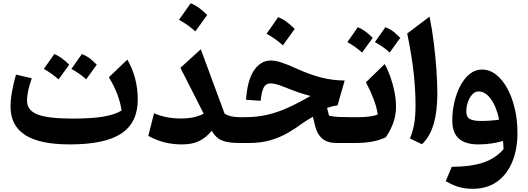

<svg xmlns="http://www.w3.org/2000/svg" viewBox="-20 -887 3275 1191"><path d="M734.4 -201.2Q718.8 -304.7 655.3 -407.7L770 -517.1Q834.5 -406.2 834.5 -269Q834.5 -127 733.2 -59.1Q631.8 8.8 412.6 8.8Q226.1 8.8 135.7 -49.6Q45.4 -107.9 45.4 -225.6Q45.4 -267.1 54 -315.9Q62.5 -364.7 79.1 -424.3L177.2 -401.4Q147.5 -318.4 147.5 -263.2Q147.5 -202.6 212.6 -177Q277.8 -151.4 430.7 -151.4Q547.4 -151.4 618.7 -163.1Q689.9 -174.8 734.4 -201.2ZM252 -459.5Q255.4 -463.9 316.9 -551.8Q359.4 -535.6 409.2 -485.8Q392.6 -462.4 376.2 -439.9Q359.9 -417.5 343.3 -394.5Q302.2 -431.2 252 -459.5ZM422.9 -459.5Q445.3 -490.2 487.8 -551.8Q523.4 -537.6 546.4 -517.1Q569.3 -496.6 580.1 -485.8Q563.5 -462.4 547.1 -439.9Q530.8 -417.5 514.2 -394.5Q482.9 -425.8 422.9 -459.5Z M1243.7 -181.6 1099.1 -466.3 1225.6 -581.5 1373.5 -181.2Q1408.2 -160.2 1466.3 -160.2H1466.8V0H1466.3Q1393.1 0 1355.2 -16.4Q1317.4 -32.7 1293.5 -75.7Q1259.3 -34.2 1216.8 -12.7Q1174.3 8.8 1109.9 8.8Q1050.8 8.8 1000.7 -3.9Q950.7 -16.6 899.9 -43.9L935.5 -184.6Q1009.8 -151.9 1102.5 -151.9Q1144 -151.9 1178.2 -158.9Q1212.4 -166 1243.7 -181.6ZM1162.6 -866.7Q1189.9 -856.4 1215.6 -837.4Q1241.2 -818.4 1265.1 -793.9Q1228.5 -742.7 1191.9 -692.4Q1169.4 -712.4 1144.3 -730.5Q1119.1 -748.5 1090.3 -764.2Q1108.9 -790.5 1127 -815.9Q1145 -841.3 1162.6 -866.7Z M1659.7 -511.7Q1687 -511.7 1725.8 -499.3Q1764.6 -486.8 1819.8 -461.4Q1900.9 -424.3 1973.4 -406Q2045.9 -387.7 2118.2 -387.7L2073.7 -232.9Q2057.6 -231.4 2041 -227.3Q2024.4 -223.1 2008.8 -217.8L2021 -169.4Q2049.8 -163.1 2079.3 -161.6Q2108.9 -160.2 2144 -160.2H2166V0H2067.9Q2010.3 0 1978.5 -27.6Q1946.8 -55.2 1935.5 -102.5L1920.9 -162.6Q1906.2 -154.3 1890.1 -144.5Q1874 -134.8 1858.4 -124Q1813.5 -90.3 1764.2 -62Q1714.8 -33.7 1656.5 -16.8Q1598.1 0 1525.9 0H1466.8Q1457 0 1452.1 -7.8Q1447.3 -15.6 1447.3 -36.6V-123.5Q1447.3 -144.5 1452.1 -152.3Q1457 -160.2 1466.8 -160.2H1500.5Q1573.7 -160.2 1637.5 -174.8Q1701.2 -189.5 1765.9 -218.8Q1830.6 -248 1906.2 -291.5Q1863.8 -302.7 1828.9 -314.9Q1793.9 -327.1 1749 -345.2Q1714.8 -358.9 1693.8 -364.3Q1672.9 -369.6 1658.2 -369.6Q1629.9 -369.6 1616.5 -345.5Q1603 -321.3 1596.7 -261.7L1506.3 -268.1Q1514.2 -389.2 1555.7 -450.4Q1597.2 -511.7 1659.7 -511.7ZM1705.6 -780.3Q1732.9 -770 1758.5 -751Q1784.2 -731.9 1808.1 -707.5Q1771.5 -656.2 1734.9 -606Q1712.4 -626 1687.3 -644Q1662.1 -662.1 1633.3 -677.7Q1651.9 -704.1 1669.9 -729.5Q1688 -754.9 1705.6 -780.3Z M2134.8 -626Q2138.2 -630.4 2199.7 -718.3Q2242.2 -702.1 2292 -652.3Q2275.4 -628.9 2259 -606.4Q2242.7 -584 2226.1 -561Q2185.1 -597.7 2134.8 -626ZM2305.7 -626Q2328.1 -656.7 2370.6 -718.3Q2406.2 -704.1 2429.2 -683.6Q2452.1 -663.1 2462.9 -652.3Q2446.3 -628.9 2429.9 -606.4Q2413.6 -584 2397 -561Q2365.7 -592.3 2305.7 -626ZM2166 0Q2156.2 0 2151.4 -7.8Q2146.5 -15.6 2146.5 -36.6V-123.5Q2146.5 -144.5 2151.4 -152.3Q2156.2 -160.2 2166 -160.2H2203.6Q2239.7 -160.2 2271.2 -164.1Q2302.7 -168 2323.2 -177.2Q2316.9 -221.7 2297.4 -272.9Q2277.8 -324.2 2250 -376.5L2366.2 -489.7Q2385.3 -456.5 2401.1 -411.9Q2417 -367.2 2426.8 -318.4Q2436.5 -269.5 2436.5 -223.6Q2436.5 -174.3 2420.4 -127.7Q2404.3 -81.1 2373 -35.2Q2331.5 -16.1 2285.4 -8.1Q2239.3 0 2181.2 0Z M2644.5 -783.7Q2660.2 -707 2670.9 -620.8Q2681.6 -534.7 2687.3 -452.6Q2692.9 -370.6 2692.9 -306.2Q2692.9 -198.2 2670.7 -119.9Q2648.4 -41.5 2597.7 7.8L2522.9 -28.3Q2540.5 -70.3 2549.1 -117.4Q2557.6 -164.6 2557.6 -235.4Q2557.6 -327.6 2546.1 -433.8Q2534.7 -540 2505.9 -679.2Z M2910.2 284.2Q2868.7 284.2 2830.8 274.2Q2793 264.2 2745.1 236.8L2782.2 147.9Q2903.3 147 2979.7 120.6Q3056.2 94.2 3103.5 38.1Q3103 13.2 3100.1 -12.7Q3067.4 -2.9 3028.6 2.9Q2989.7 8.8 2946.8 8.8Q2867.2 8.8 2826.4 -27.1Q2785.6 -63 2785.6 -140.6Q2785.6 -197.8 2798.6 -253.7Q2811.5 -309.6 2835.7 -355.2Q2859.9 -400.9 2893.8 -428.2Q2927.7 -455.6 2969.7 -455.6Q3016.6 -455.6 3056.6 -424.6Q3096.7 -393.6 3126.7 -338.9Q3156.7 -284.2 3173.3 -212.9Q3189.9 -141.6 3189.9 -61Q3189.9 36.6 3158.4 115Q3127 193.4 3064.9 238.8Q3002.9 284.2 2910.2 284.2ZM3076.2 -145Q3059.6 -225.1 3025.1 -272.5Q2990.7 -319.8 2948.7 -319.8Q2927.2 -319.8 2909.9 -301.3Q2892.6 -282.7 2882.6 -254.2Q2872.6 -225.6 2872.6 -195.3Q2872.6 -160.2 2895.3 -148.4Q2918 -136.7 2963.9 -136.7Q2990.7 -136.7 3020.5 -138.7Q3050.3 -140.6 3076.2 -145Z"/></svg>

Font: Pinar DS1 Bold
Style: Regular
Weight: 700
Designer: Amin Abedi
Version: Version 3.000